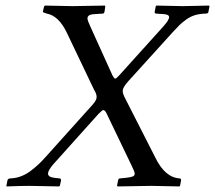

<svg xmlns="http://www.w3.org/2000/svg" viewBox="-20 -667 772 689"><path d="M133.8 -625 138.2 -644 141.1 -647Q217.3 -645 240.2 -645Q267.1 -645 356.9 -647Q356.9 -644 357.9 -644L355 -625Q353.5 -618.2 349.1 -618.2L316.9 -616.2Q293.9 -614.7 293.9 -601.1Q293.9 -593.3 304.2 -571.8L383.8 -396Q390.1 -384.8 393.1 -384.8Q397.5 -384.8 408.2 -397L565.9 -571.8Q586.9 -595.2 586.9 -605.5Q586.9 -614.7 568.8 -616.2L541 -618.2Q533.7 -618.2 535.2 -625L539.1 -645L541 -647Q619.1 -645 636.2 -645Q651.9 -645 730 -647L731.9 -645L728 -625Q728 -618.2 717.8 -618.2Q696.8 -617.7 680.2 -612.8Q663.6 -607.9 648.7 -597.2Q633.8 -586.4 625 -577.9Q616.2 -569.3 600.1 -551.8L439.9 -375Q423.3 -356 420.9 -345.2Q420.4 -343.8 420.4 -339.8Q420.4 -330.1 430.2 -312L537.1 -102.1Q571.8 -30.3 624 -26.9Q629.9 -26.9 629.9 -20L626 0L624 2Q545.9 0 522.9 0Q492.7 0 402.8 2L399.9 0L403.8 -20Q405.3 -26.9 411.1 -26.9L431.2 -28.8Q449.2 -30.8 456.3 -33.7Q463.4 -36.6 463.4 -43.5Q463.4 -50.8 452.1 -73.2L361.8 -261.2Q356.4 -272 350.1 -272Q347.2 -272 333 -257.8L170.9 -77.1Q152.3 -55.2 152.3 -44.4Q152.3 -31.2 175.8 -28.8L193.8 -26.9Q199.2 -25.9 199.2 -20L194.8 0L191.9 2Q102.1 0 84 0Q60.5 0 2.9 2V0L6.8 -20Q8.3 -26.9 19 -26.9Q39.1 -27.8 57.9 -35.4Q76.7 -43 93.3 -56.2Q109.9 -69.3 120.4 -79.3Q130.9 -89.4 144 -104L312 -291Q324.7 -305.7 326.2 -314Q326.7 -315.9 326.7 -319.8Q326.7 -330.1 317.9 -344.2L220.2 -548.8Q190.9 -610.4 147.9 -618.2Q133.8 -622.1 133.8 -625Z"/></svg>

Font: Linux Libertine G
Style: Italic
Weight: 400
Italic angle: -12°
Designer: Philipp H. Poll
Foundry: Philipp H. Poll
Version: Version 5.1.3